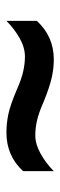

<svg xmlns="http://www.w3.org/2000/svg" viewBox="190 -658 191 612"><g transform="rotate(-90 286.0 -352.5)"><path d="M268 -309Q232 -325 207.5 -330.5Q183 -336 160 -336Q132 -336 101.5 -319Q71 -302 46 -277V-375Q95 -428 169 -428Q198 -428 227 -422Q256 -416 303 -396Q339 -380 364 -374.5Q389 -369 411 -369Q440 -369 470 -386Q500 -403 525 -428V-331Q475 -277 402 -277Q374 -277 344.5 -283.5Q315 -290 268 -309Z"/></g></svg>

Font: Noto Sans New Tai Lue SemiBold
Style: Regular
Weight: 600
Version: Version 2.003